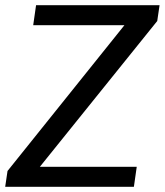

<svg xmlns="http://www.w3.org/2000/svg" viewBox="-35 -720 635 740"><path d="M-6 -61 492 -682 531 -623H93L104 -700H580L571 -639L71 -18L31 -77H492L481 0H-15Z"/></svg>

Font: Pathway Extreme 28pt Medium
Style: Italic
Weight: 500
Italic angle: -8°
Designer: Eduardo Rodriguez Tunni
Foundry: Eduardo Rodriguez Tunni
Version: Version 1.001;gftools[0.9.26]